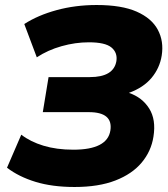

<svg xmlns="http://www.w3.org/2000/svg" viewBox="-20 -736 672 767"><path d="M278 11Q189 11 122 -9.5Q55 -30 8 -66L65 -198Q101 -170 153.5 -154Q206 -138 273 -138Q409 -138 421 -215Q432 -288 335 -288H151L174 -428H339Q434 -428 445 -492Q450 -526 425 -546.5Q400 -567 335 -567Q281 -567 226 -551.5Q171 -536 127 -507L77 -640Q131 -675 206 -695.5Q281 -716 366 -716Q466 -716 526 -689.5Q586 -663 610.5 -617Q635 -571 626 -514Q618 -464 585.5 -425Q553 -386 495 -365Q548 -347 576 -302.5Q604 -258 593 -190Q584 -132 546 -86.5Q508 -41 441 -15Q374 11 278 11Z"/></svg>

Font: Winston ExtraBold
Style: Italic
Weight: 800
Italic angle: -9°
Designer: Original fonts by Vernon Adams / Changes by Cristiano Sobral
Foundry: Original fonts by Vernon Adams / Changes by Cristiano Sobral
Version: Version 2.503;July 17, 2020;FontCreator 13.0.0.2655 64-bit